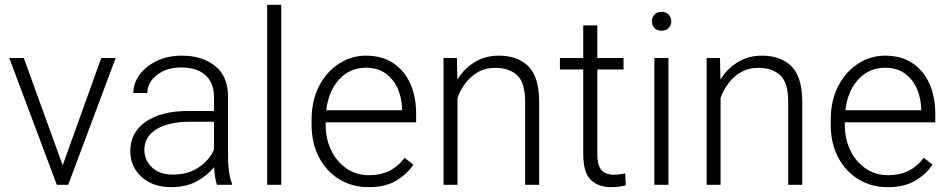

<svg xmlns="http://www.w3.org/2000/svg" viewBox="-20 -770 3955 800"><path d="M79.1 -528.3 241.2 -81.1 401.9 -528.3H461.9L264.2 0H216.8L18.6 -528.3Z M883.8 0Q879.4 -13.7 876.2 -33.4Q873 -53.2 872.1 -73.7Q845.7 -40 800.8 -15.1Q755.9 9.8 693.4 9.8Q616.2 9.8 569.6 -33.2Q522.9 -76.2 522.9 -140.6Q522.9 -218.3 587.4 -262.9Q651.9 -307.6 763.7 -307.6H871.6V-367.2Q871.6 -423.8 836.7 -456.3Q801.8 -488.8 735.4 -488.8Q673.8 -488.8 633.8 -457.5Q593.8 -426.3 593.8 -382.3L535.6 -382.8Q535.6 -422.4 561 -457.8Q586.4 -493.2 632.1 -515.6Q677.7 -538.1 738.3 -538.1Q822.8 -538.1 876.5 -495.1Q930.2 -452.1 930.2 -366.2V-110.8Q930.2 -83.5 934.3 -54.2Q938.5 -24.9 946.3 -6.3V0ZM700.2 -42.5Q763.7 -42.5 808.1 -72.8Q852.5 -103 871.6 -146.5V-262.7H772Q682.1 -262.7 631.8 -231.4Q581.5 -200.2 581.5 -145.5Q581.5 -102.5 613.3 -72.5Q645 -42.5 700.2 -42.5Z M1151.9 -750V0H1093.3V-750Z M1515.6 9.8Q1446.8 9.8 1393.1 -23.4Q1339.4 -56.6 1308.8 -115.2Q1278.3 -173.8 1278.3 -249.5V-270.5Q1278.3 -352.1 1309.8 -412.1Q1341.3 -472.2 1393.1 -505.1Q1444.8 -538.1 1504.9 -538.1Q1572.3 -538.1 1618.9 -506.8Q1665.5 -475.6 1689.7 -421.1Q1713.9 -366.7 1713.9 -295.9V-260.3H1336.9V-249.5Q1336.9 -191.4 1359.9 -143.8Q1382.8 -96.2 1423.6 -68.1Q1464.4 -40 1518.1 -40Q1564.5 -40 1600.8 -57.4Q1637.2 -74.7 1666 -112.3L1702.6 -84Q1676.8 -45.4 1631.6 -17.8Q1586.4 9.8 1515.6 9.8ZM1504.9 -487.8Q1438 -487.8 1393.3 -439.2Q1348.6 -390.6 1339.4 -310.5H1655.3V-316.9Q1654.3 -361.3 1637.5 -400.1Q1620.6 -439 1587.6 -463.4Q1554.7 -487.8 1504.9 -487.8Z M2043.9 -487.3Q2002.4 -487.3 1971.2 -469.2Q1939.9 -451.2 1918.7 -422.6Q1897.5 -394 1886.2 -361.8V0H1828.1V-528.3H1883.8L1885.7 -438.5Q1913.1 -483.4 1957.3 -510.7Q2001.5 -538.1 2058.1 -538.1Q2137.2 -538.1 2181.9 -493.4Q2226.6 -448.7 2226.6 -344.2V0H2168V-344.7Q2168 -426.3 2134.5 -456.8Q2101.1 -487.3 2043.9 -487.3Z M2578.1 -528.3V-480.5H2468.8V-128.9Q2468.8 -92.3 2478.3 -73.5Q2487.8 -54.7 2503.7 -48.3Q2519.5 -42 2537.6 -42Q2550.8 -42 2563 -43.7Q2575.2 -45.4 2585 -47.4L2587.4 2Q2562 9.8 2524.9 9.8Q2474.6 9.8 2442.4 -19.8Q2410.2 -49.3 2410.2 -128.9V-480.5H2313V-528.3H2410.2V-664.1H2468.8V-528.3Z M2696.3 -681.2Q2696.3 -697.8 2706.8 -709.2Q2717.3 -720.7 2736.3 -720.7Q2754.9 -720.7 2765.9 -709.2Q2776.9 -697.8 2776.9 -681.2Q2776.9 -664.6 2765.9 -653.3Q2754.9 -642.1 2736.3 -642.1Q2717.3 -642.1 2706.8 -653.3Q2696.3 -664.6 2696.3 -681.2ZM2765.1 -528.3V0H2706.5V-528.3Z M3140.1 -487.3Q3098.6 -487.3 3067.4 -469.2Q3036.1 -451.2 3014.9 -422.6Q2993.7 -394 2982.4 -361.8V0H2924.3V-528.3H2980L2981.9 -438.5Q3009.3 -483.4 3053.5 -510.7Q3097.7 -538.1 3154.3 -538.1Q3233.4 -538.1 3278.1 -493.4Q3322.8 -448.7 3322.8 -344.2V0H3264.2V-344.7Q3264.2 -426.3 3230.7 -456.8Q3197.3 -487.3 3140.1 -487.3Z M3678.7 9.8Q3609.9 9.8 3556.2 -23.4Q3502.4 -56.6 3471.9 -115.2Q3441.4 -173.8 3441.4 -249.5V-270.5Q3441.4 -352.1 3472.9 -412.1Q3504.4 -472.2 3556.2 -505.1Q3607.9 -538.1 3668 -538.1Q3735.4 -538.1 3782 -506.8Q3828.6 -475.6 3852.8 -421.1Q3877 -366.7 3877 -295.9V-260.3H3500V-249.5Q3500 -191.4 3522.9 -143.8Q3545.9 -96.2 3586.7 -68.1Q3627.4 -40 3681.2 -40Q3727.5 -40 3763.9 -57.4Q3800.3 -74.7 3829.1 -112.3L3865.7 -84Q3839.8 -45.4 3794.7 -17.8Q3749.5 9.8 3678.7 9.8ZM3668 -487.8Q3601.1 -487.8 3556.4 -439.2Q3511.7 -390.6 3502.4 -310.5H3818.4V-316.9Q3817.4 -361.3 3800.5 -400.1Q3783.7 -439 3750.7 -463.4Q3717.8 -487.8 3668 -487.8Z"/></svg>

Font: Vazirmatn UI ExtraLight
Style: Regular
Weight: 200
Designer: Saber Rastikerdar
Foundry: Saber Rastikerdar
Version: Version 33.003